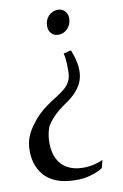

<svg xmlns="http://www.w3.org/2000/svg" viewBox="-97 -803 639 1001"><g transform="rotate(-10 222.5 -302.5)"><path d="M314 -526.5Q319 -514 324.8 -496.2Q330.5 -478.5 334.8 -457.5Q339 -436.5 338.5 -413.5Q338 -379.5 324.8 -351.8Q311.5 -324 288 -300.5Q264.5 -277 233 -257Q204 -237.5 180.5 -215Q157 -192.5 137 -162.5Q132 -153.5 127.8 -138.5Q123.5 -123.5 121.2 -106.5Q119 -89.5 119 -75.5Q118.5 -24.5 136 11.5Q153.5 47.5 187.8 66.5Q222 85.5 271 85.5Q304.5 85.5 333 78Q361.5 70.5 376 63L365.5 103.5Q358 110 338.5 119Q319 128 289.8 135.2Q260.5 142.5 224.5 142.5Q161.5 142.5 119.8 125.5Q78 108.5 54 80Q30 51.5 20 17.5Q10 -16.5 10.5 -51.5Q10.5 -92 24.2 -124.8Q38 -157.5 59 -184Q77 -209.5 98.2 -229.8Q119.5 -250 143.8 -267.5Q168 -285 194.5 -301Q222.5 -318.5 241.8 -335Q261 -351.5 270.8 -371.8Q280.5 -392 281 -419.5Q281.5 -441.5 280.8 -460.2Q280 -479 278 -493.8Q276 -508.5 273 -518L308 -527.5ZM333.5 -694Q333 -662 312.5 -640.8Q292 -619.5 265.5 -619.5Q239 -619.5 225.8 -635.8Q212.5 -652 213 -674Q213.5 -708.5 234.2 -728.5Q255 -748.5 283 -748.5Q304 -748.5 318.8 -733.8Q333.5 -719 333.5 -694Z"/></g></svg>

Font: Merriweather 120pt Medium
Style: Italic
Weight: 500
Italic angle: -7.8°
Version: Version 2.101